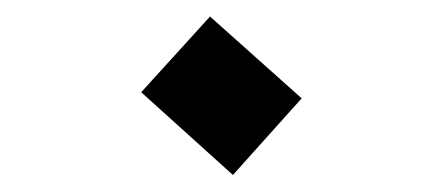

<svg xmlns="http://www.w3.org/2000/svg" viewBox="-20 -361 528 229"><path d="M257.8 -152.3 148.4 -251 230.5 -341.3 339.8 -243.7Z"/></svg>

Font: Markazi Text
Style: Regular
Weight: 400
Designer: Borna Izadpanah (Arabic designer), Fiona Ross (Arabic design director) and Florian Runge (Latin designer)
Foundry: Borna Izadpanah and Florian Runge
Version: Version 1.000